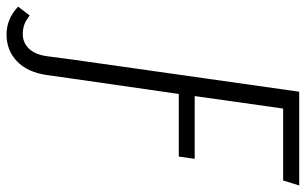

<svg xmlns="http://www.w3.org/2000/svg" viewBox="-305 -532 930 584"><g transform="rotate(90 160.0 -240.0)"><path d="M417 -636.2H198.2L160.2 -367.2H351.1L344.2 -318.8H153.8L107.9 0L96.2 83Q87.4 142.1 54.2 173.6Q21 205.1 -26.9 205.1Q-74.7 205.1 -111.8 169.9L-85 134.8Q-74.7 142.1 -68.4 146Q-62 149.9 -51.5 152.8Q-41 155.8 -28.8 155.8Q-2.4 155.8 15.9 137Q34.2 118.2 39.1 81.1L49.8 0L147 -685.1H432.1Z"/></g></svg>

Font: Fira Sans Compressed Light
Style: Italic
Weight: 300
Width: 3
Italic angle: -8°
Designer: Carrois Corporate & Edenspiekermann AG
Foundry: Carrois Corporate GbR & Edenspiekermann AG
Version: Version 4.203;PS 004.203;hotconv 1.0.88;makeotf.lib2.5.64775